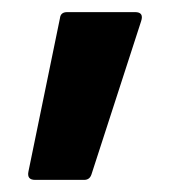

<svg xmlns="http://www.w3.org/2000/svg" viewBox="-20 -158 304 317"><path d="M38 139Q24 139 27 125L79 -128Q80 -138 91 -138H203Q218 -138 213 -123L131 130Q128 139 119 139Z"/></svg>

Font: Sofia Sans
Style: Bold
Weight: 700
Designer: Botio Nikoltchev, Ani Petrova
Foundry: lettersoup
Version: Version 4.100; ttfautohint (v1.8.4.7-5d5b)